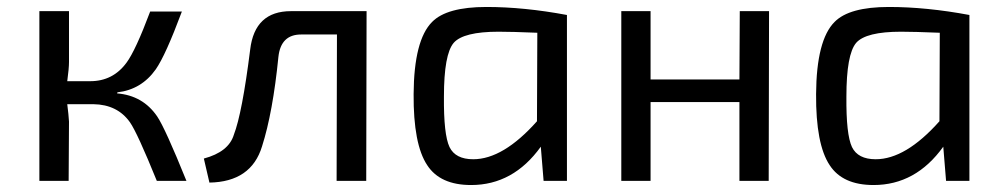

<svg xmlns="http://www.w3.org/2000/svg" viewBox="-20 -519 2865 551"><path d="M316 -251Q390 -245 431 -185Q454 -151 515 0H430Q374 -138 353 -168Q317 -219 248 -220H173Q177 -189 178 -170L177 0H93V-487H178V-341Q178 -323 173 -286H239Q304 -286 343 -339Q369 -374 411 -486H502Q455 -360 427 -320Q386 -262 317 -254Z M1031 0H946L947 -420H844Q786 -420 779 -356Q763 -196 732 -99Q701 3 581 5L565 -64Q636 -83 651 -132Q675 -194 698 -377Q711 -487 815 -487H1032Z M1540 0 1532 -98Q1453 12 1332 12Q1243 12 1206 -45Q1166 -105 1167 -249Q1168 -404 1220 -456Q1262 -499 1376 -499Q1484 -499 1607 -476V0ZM1522 -425Q1448 -428 1411 -428Q1310 -428 1282 -396Q1254 -363 1254 -242Q1253 -133 1270 -97Q1287 -62 1338 -62Q1424 -62 1521 -171Z M2186 0H2102V-226H1847V0H1763V-487H1847V-291H2102L2103 -487H2187Z M2695 0 2687 -98Q2608 12 2487 12Q2398 12 2361 -45Q2321 -105 2322 -249Q2323 -404 2375 -456Q2417 -499 2531 -499Q2639 -499 2762 -476V0ZM2677 -425Q2603 -428 2566 -428Q2465 -428 2437 -396Q2409 -363 2409 -242Q2408 -133 2425 -97Q2442 -62 2493 -62Q2579 -62 2676 -171Z"/></svg>

Font: Taylor Sans
Style: Regular
Weight: 400
Italic angle: -8°
Designer: Natanael Gama
Version: Version 1.001 September 8, 2015